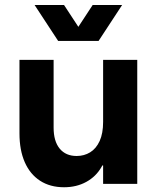

<svg xmlns="http://www.w3.org/2000/svg" viewBox="-20 -747 637 780"><path d="M537.6 0H398.9V-503.9H537.6ZM291.5 -113.3Q321.8 -113.3 346.2 -128.2Q370.6 -143.1 384.8 -174.1Q398.9 -205.1 398.9 -252L414.6 -158.2V-74.7H383.3L414.6 -158.2Q414.6 -107.4 392.3 -68.6Q370.1 -29.8 330.6 -8.1Q291 13.7 240.2 13.7Q183.6 13.7 142.8 -12.7Q102.1 -39.1 80.6 -88.1Q59.1 -137.2 59.1 -205.1V-503.9H197.8V-228.5Q197.8 -173.3 222.4 -143.3Q247.1 -113.3 291.5 -113.3ZM216.3 -580.6H335.9L240.2 -726.6H120.6ZM260.7 -580.6H380.4L476.1 -726.6H356.4Z"/></svg>

Font: Wanted Sans Std Variable
Style: Regular
Weight: 400
Designer: Original Design by Kil Hyung-jin and Kang Hanbin, Wanted Lab, Inc;
Foundry: Wanted Lab, Inc.
Version: Version 1.003;Glyphs 3.2 (3227)